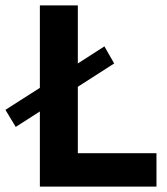

<svg xmlns="http://www.w3.org/2000/svg" viewBox="-62 -688 617 708"><path d="M359 -454 225 -368V-123H515V0H85V-277L-4 -220L-42 -283L85 -364V-668H225V-454L323 -517Z"/></svg>

Font: Madhuban SemiBold
Style: Regular
Weight: 600
Designer: jaikishan Patel
Foundry: MagicType
Version: Version 1.000